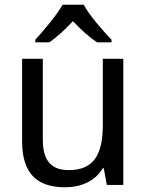

<svg xmlns="http://www.w3.org/2000/svg" viewBox="-20 -786 623 816"><path d="M336 -766H246C221 -721 165 -656 130 -617V-606H189C222 -628 256 -660 290 -696C324 -660 360 -627 393 -606H454V-617C418 -655 359 -721 336 -766ZM504 -536H417V-257C417 -132 381 -63 272 -63C197 -63 162 -105 162 -191V-536H74V-185C74 -49 137 10 257 10C322 10 384 -15 417 -71H421L434 0H504Z"/></svg>

Font: Noto Sans Thai
Style: Regular
Weight: 400
Designer: Monotype Design Team
Foundry: Monotype Imaging Inc.
Version: Version 1.901